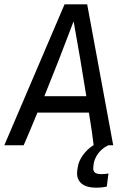

<svg xmlns="http://www.w3.org/2000/svg" viewBox="-43 -675 595 892"><path d="M483 0H460Q431 14 413.5 37.5Q396 61 392 87L391 97Q390 100 390 106Q390 121 399 127.5Q408 134 428 134Q443 134 461 131L453 192Q430 197 404 197Q360 197 337.5 179Q315 161 315 130Q315 121 316 116L318 103Q322 74 342 46Q362 18 392 -1Q386 -55 370 -152H131Q89 -50 67 0H-23L257 -655H362ZM163 -228H358Q332 -394 299 -576Q227 -385 163 -228Z"/></svg>

Font: Ropa Sans
Style: Italic
Weight: 400
Version: Version 1.100